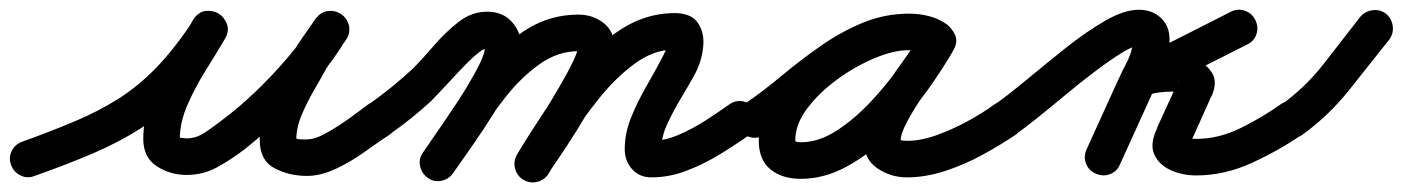

<svg xmlns="http://www.w3.org/2000/svg" viewBox="-51 -322 2878 394"><path d="M20 39Q5 45 -9 38Q-23 31 -28 17Q-34 2 -27 -12Q-20 -26 -6 -31Q55 -53 103.5 -73.5Q152 -94 193 -120Q234 -146 271 -184.5Q308 -223 347 -282Q356 -298 371 -299.5Q386 -301 398 -294Q409 -287 414.5 -273Q420 -259 411 -243Q394 -214 372 -179Q350 -144 334 -107.5Q318 -71 318 -37Q318 -37 317 -39Q316 -40 322.5 -39Q329 -38 332 -38Q352 -38 371 -51Q390 -64 404 -75Q438 -100 474 -134.5Q510 -169 542 -207Q574 -245 596 -281Q605 -297 620 -298Q635 -299 647 -291Q659 -283 664 -269Q669 -255 659 -240Q649 -226 638.5 -212Q628 -198 620 -183Q620 -183 620 -184Q620 -184 620 -184Q608 -162 593.5 -137Q579 -112 568 -86Q557 -60 557 -35Q557 -32 554.5 -35.5Q552 -39 556 -38Q561 -36 567 -36Q573 -36 579 -36Q596 -36 620.5 -50Q645 -64 668.5 -81Q692 -98 705 -108Q705 -108 705 -108Q705 -108 705 -108Q718 -117 733.5 -114Q749 -111 758 -99Q767 -86 764 -70.5Q761 -55 749 -46Q726 -31 697.5 -10.5Q669 10 638 24.5Q607 39 579 39Q542 39 512 23Q482 7 482 -35Q482 -84 506.5 -131Q531 -178 554 -220Q554 -220 554 -220Q554 -221 554 -221Q564 -237 575 -252.5Q586 -268 597 -284Q608 -298 622.5 -299.5Q637 -301 649 -293Q660 -286 664.5 -272Q669 -258 660 -243Q636 -202 601 -160.5Q566 -119 526.5 -81.5Q487 -44 450 -15Q424 5 395 21Q366 37 332 37Q298 37 270.5 19Q243 1 243 -37Q243 -79 260 -121.5Q277 -164 301 -204Q325 -244 345 -281Q354 -296 369 -298Q384 -300 396 -292Q409 -285 414 -271Q419 -257 409 -242Q367 -176 326 -132.5Q285 -89 240 -60Q195 -31 141.5 -8Q88 15 20 39Q20 39 20 39Q20 39 20 39Z M696 -56Q687 -68 690 -83.5Q693 -99 706 -108Q754 -142 796 -181Q816 -201 839.5 -228.5Q863 -256 890 -277Q917 -298 949 -298Q981 -298 1000 -276.5Q1019 -255 1019 -224Q1019 -200 1003 -164.5Q987 -129 963.5 -91.5Q940 -54 916.5 -20.5Q893 13 879 33Q879 33 879 33Q879 33 879 33Q870 46 854.5 49Q839 52 827 43Q814 34 811 18.5Q808 3 817 -9Q825 -21 840 -42.5Q855 -64 873 -90.5Q891 -117 907 -143.5Q923 -170 933.5 -191.5Q944 -213 944 -224Q944 -225 943 -226.5Q942 -228 947 -224Q948 -223 949 -223Q941 -223 924.5 -208.5Q908 -194 889.5 -174Q871 -154 855 -137Q839 -120 833 -114Q794 -78 748 -46Q736 -37 720.5 -40Q705 -43 696 -56ZM879 33Q870 46 854.5 49Q839 52 827 43Q814 34 811 18.5Q808 3 817 -9Q846 -50 878 -98.5Q910 -147 948.5 -191.5Q987 -236 1033.5 -264Q1080 -292 1136 -292Q1166 -292 1188 -274.5Q1210 -257 1210 -225Q1210 -202 1194.5 -167Q1179 -132 1156 -93Q1133 -54 1110.5 -20Q1088 14 1074 34Q1074 34 1074 34Q1074 34 1074 34Q1066 47 1051 50.5Q1036 54 1023 45Q1010 37 1006.5 22Q1003 7 1012 -6Q1019 -17 1033.5 -40Q1048 -63 1065.5 -91.5Q1083 -120 1099 -147.5Q1115 -175 1125 -196Q1135 -217 1135 -225Q1135 -224 1136 -223Q1136 -222 1137 -220Q1141 -214 1139 -215.5Q1137 -217 1136 -217Q1094 -217 1056.5 -190.5Q1019 -164 987 -123.5Q955 -83 928 -40.5Q901 2 879 33Q879 33 879 33Q879 33 879 33ZM1075 34Q1067 47 1052 51Q1037 55 1023 47Q1010 39 1006 24Q1002 9 1010 -5Q1034 -45 1066.5 -94Q1099 -143 1139 -188.5Q1179 -234 1226 -263.5Q1273 -293 1326 -295Q1365 -297 1380 -276.5Q1395 -256 1392 -226Q1389 -196 1375 -170Q1363 -148 1347 -121.5Q1331 -95 1318.5 -68Q1306 -41 1306 -16Q1306 -19 1303 -23Q1296 -32 1287 -32Q1286 -32 1286 -33Q1313 -33 1342 -45.5Q1371 -58 1398 -75.5Q1425 -93 1446 -108Q1446 -108 1446 -108Q1446 -108 1446 -108Q1459 -117 1474 -114Q1489 -111 1498 -98Q1507 -85 1504 -70Q1501 -55 1488 -46Q1460 -26 1426.5 -5.5Q1393 15 1357.5 28.5Q1322 42 1286 42Q1261 42 1246 25Q1231 8 1231 -16Q1231 -49 1244.5 -82Q1258 -115 1276 -146Q1294 -177 1309 -206Q1315 -217 1318 -226Q1319 -228 1318.5 -231.5Q1318 -235 1320 -233Q1322 -230 1326 -225Q1330 -220 1328 -220Q1289 -219 1251 -191Q1213 -163 1179.5 -121.5Q1146 -80 1119 -38Q1092 4 1075 34Q1075 34 1075 34Q1075 34 1075 34Z M1518 -46Q1506 -37 1490.5 -40Q1475 -43 1466 -56Q1457 -68 1460 -83.5Q1463 -99 1476 -108Q1514 -134 1553 -166.5Q1592 -199 1633.5 -228Q1675 -257 1720 -275.5Q1765 -294 1815 -294Q1835 -294 1855 -289Q1875 -284 1892 -272Q1906 -261 1907.5 -246.5Q1909 -232 1901 -221Q1894 -209 1880.5 -204.5Q1867 -200 1851 -209Q1834 -219 1813 -219Q1783 -219 1743.5 -202.5Q1704 -186 1667 -159Q1630 -132 1605.5 -99.5Q1581 -67 1581 -34Q1581 -29 1581 -29Q1577 -34 1581.5 -32Q1586 -30 1592 -30Q1629 -30 1666 -54Q1703 -78 1737 -114.5Q1771 -151 1797.5 -189Q1824 -227 1840 -256Q1849 -272 1864 -275Q1879 -278 1891 -271Q1903 -264 1909 -250Q1915 -236 1906 -220Q1897 -203 1879 -177.5Q1861 -152 1842 -124Q1823 -96 1810 -71.5Q1797 -47 1797 -32Q1797 -30 1795.5 -33Q1794 -36 1795 -36Q1798 -34 1802.5 -33.5Q1807 -33 1810 -33Q1839 -33 1872 -45Q1905 -57 1936 -74Q1967 -91 1990 -108Q1990 -108 1990 -108Q1990 -108 1990 -108Q2003 -117 2018.5 -114Q2034 -111 2043 -99Q2052 -86 2049 -70.5Q2046 -55 2034 -46Q2003 -25 1965.5 -4.5Q1928 16 1888 29Q1848 42 1810 42Q1777 42 1749.5 23.5Q1722 5 1722 -32Q1722 -60 1735 -89Q1748 -118 1767.5 -147Q1787 -176 1807 -203.5Q1827 -231 1840 -256Q1849 -272 1864 -275Q1879 -278 1891 -271Q1903 -264 1909 -250Q1915 -236 1906 -220Q1884 -181 1851 -135Q1818 -89 1776.5 -48Q1735 -7 1688 19Q1641 45 1592 45Q1554 45 1530 25.5Q1506 6 1506 -34Q1506 -73 1525.5 -111Q1545 -149 1578.5 -182Q1612 -215 1652.5 -240Q1693 -265 1734.5 -279.5Q1776 -294 1813 -294Q1854 -294 1889 -273Q1904 -264 1905 -249.5Q1906 -235 1898 -223Q1891 -210 1877 -205Q1863 -200 1848 -210Q1841 -216 1832 -217.5Q1823 -219 1815 -219Q1774 -219 1734.5 -201Q1695 -183 1658 -155.5Q1621 -128 1586 -98.5Q1551 -69 1518 -46Q1518 -46 1518 -46Q1518 -46 1518 -46Z M2033 -46Q2021 -37 2005.5 -40Q1990 -43 1981 -56Q1972 -68 1975 -83.5Q1978 -99 1991 -108Q2018 -127 2056.5 -159Q2095 -191 2136.5 -224Q2178 -257 2217 -279.5Q2256 -302 2286 -302Q2313 -302 2331 -285.5Q2349 -269 2349 -241Q2349 -209 2334.5 -177Q2320 -145 2307 -116Q2292 -83 2277 -50Q2262 -17 2247 16Q2241 30 2226.5 35.5Q2212 41 2197 34Q2183 28 2177.5 13.5Q2172 -1 2179 -16Q2194 -49 2209 -82Q2224 -115 2239 -148Q2248 -168 2261 -193.5Q2274 -219 2274 -241Q2274 -240 2275 -237Q2275 -237 2281 -232.5Q2287 -228 2286 -228Q2274 -228 2250 -213Q2226 -198 2195.5 -175Q2165 -152 2134.5 -126.5Q2104 -101 2077 -79.5Q2050 -58 2033 -46Q2033 -46 2033 -46Q2033 -46 2033 -46ZM2525 -281Q2532 -267 2527.5 -252.5Q2523 -238 2509 -231Q2458 -205 2406.5 -179.5Q2355 -154 2304 -128Q2289 -120 2276.5 -128Q2264 -136 2258 -149Q2253 -163 2256 -177.5Q2259 -192 2276 -197Q2296 -203 2316 -206Q2336 -209 2356 -208Q2356 -208 2355 -208Q2354 -208 2354 -208Q2377 -209 2401 -200Q2425 -191 2436.5 -172Q2448 -153 2435 -124Q2435 -124 2435 -124Q2435 -125 2435 -125Q2424 -101 2413.5 -77Q2403 -53 2392 -29Q2392 -29 2392 -28Q2392 -28 2392 -28Q2389 -22 2389.5 -26Q2390 -30 2386 -35Q2386 -37 2383 -38.5Q2380 -40 2382 -40Q2387 -38 2392.5 -37.5Q2398 -37 2404 -37Q2450 -37 2495.5 -59.5Q2541 -82 2577 -108Q2577 -108 2577 -108Q2577 -108 2577 -108Q2590 -117 2605.5 -114Q2621 -111 2630 -99Q2639 -86 2636 -70.5Q2633 -55 2621 -46Q2575 -14 2518.5 12Q2462 38 2404 38Q2375 38 2351 27Q2327 16 2317.5 -5.5Q2308 -27 2324 -60Q2324 -60 2323 -60Q2323 -59 2323 -59Q2334 -83 2345 -107Q2356 -131 2367 -155Q2367 -155 2367 -156Q2367 -156 2367 -156Q2367 -157 2366.5 -155Q2366 -153 2366 -152Q2365 -146 2367 -140Q2369 -136 2371.5 -134Q2374 -132 2374 -132Q2374 -132 2365.5 -133Q2357 -134 2356 -134Q2356 -134 2355 -134Q2354 -134 2354 -134Q2339 -134 2325.5 -132Q2312 -130 2298 -125Q2282 -120 2269.5 -127.5Q2257 -135 2252 -147Q2247 -159 2251 -173Q2255 -187 2270 -195Q2321 -220 2372.5 -246Q2424 -272 2475 -298Q2489 -305 2503.5 -300Q2518 -295 2525 -281Z M2621 -45Q2608 -36 2592.5 -38.5Q2577 -41 2568 -54Q2559 -67 2562 -82Q2565 -97 2577 -106Q2627 -142 2665 -190.5Q2703 -239 2740 -287Q2740 -287 2740 -287Q2740 -287 2740 -287Q2750 -299 2765.5 -301Q2781 -303 2793 -294Q2805 -284 2807 -268.5Q2809 -253 2800 -241Q2759 -189 2717 -136.5Q2675 -84 2621 -45Q2621 -45 2621 -45Q2621 -45 2621 -45Z"/></svg>

Font: FRB American Cursive Guidelines Arrows Extrabold
Style: Bold Italic
Weight: 800
Italic angle: -25°
Version: Version 2.0;Modular Font Editor K font №1